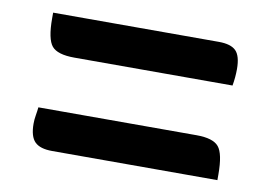

<svg xmlns="http://www.w3.org/2000/svg" viewBox="-50 -551 699 501"><g transform="rotate(10 300.0 -300.0)"><path d="M54 -478H493Q525 -478 538.5 -464.5Q552 -451 552 -416Q552 -406 551 -394.5Q550 -383 548 -372H129Q84 -372 69 -390Q54 -408 54 -463ZM59 -228H478Q522 -228 537 -210Q552 -192 552 -137V-122H114Q82 -122 68 -136Q54 -150 54 -184Q54 -195 56 -206.5Q58 -218 59 -228Z"/></g></svg>

Font: Recursive Sn Csl St Med
Style: Regular
Weight: 500
Version: Version 1.079;hotconv 1.0.112;makeotfexe 2.5.65598; ttfautoh